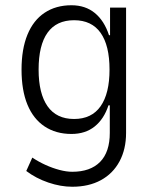

<svg xmlns="http://www.w3.org/2000/svg" viewBox="-20 -523 586 731"><path d="M255 188Q211 188 164 172Q117 156 80 128L103 77Q127 93 153.5 105Q180 117 206.5 124Q233 131 255 131Q324 131 361 93.5Q398 56 398 -17V-122H393Q376 -70 340.5 -41.5Q305 -13 252 -13Q193 -13 150 -41.5Q107 -70 84.5 -124.5Q62 -179 62 -258Q62 -336 84.5 -391Q107 -446 150 -474.5Q193 -503 252 -503Q305 -503 341 -473.5Q377 -444 395 -389H399V-494H460V-17Q460 45 435 91.5Q410 138 364 163Q318 188 255 188ZM262 -70Q329 -70 363 -118.5Q397 -167 397 -258Q397 -350 363 -398Q329 -446 262 -446Q195 -446 161 -398.5Q127 -351 127 -258Q127 -167 161 -118.5Q195 -70 262 -70Z"/></svg>

Font: Nunito Sans 7pt Condensed Light
Style: Regular
Weight: 300
Width: 3
Designer: Vernon Adams
Foundry: Vernon Adams
Version: Version 3.101;gftools[0.9.27]